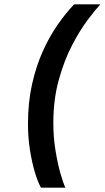

<svg xmlns="http://www.w3.org/2000/svg" viewBox="-20 -732 481 882"><path d="M168 130Q152.5 101.5 139 55.2Q125.5 9 117 -47.2Q108.5 -103.5 108.5 -162Q108.5 -262 127.5 -346.2Q146.5 -430.5 177.8 -499Q209 -567.5 246.2 -620.5Q283.5 -673.5 320.5 -712H441Q418.5 -688 382.8 -640.5Q347 -593 310.8 -523.5Q274.5 -454 249.8 -364.2Q225 -274.5 225 -166Q225 -101 235 -40.2Q245 20.5 258 65.8Q271 111 280.5 130Z"/></svg>

Font: Overpass
Style: Bold Italic
Weight: 700
Italic angle: -10°
Designer: Delve Withrington, Dave Bailey, Thomas Jockin
Foundry: Delve Fonts LLC
Version: Version 4.000; ttfautohint (v1.8.3)